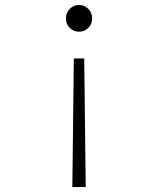

<svg xmlns="http://www.w3.org/2000/svg" viewBox="-20 -520 640 775"><path d="M320 -284 326 235H272L278 -284ZM299 -500Q321 -500 336.5 -484Q352 -468 352 -446Q352 -423 336.5 -407.5Q321 -392 299 -392Q277 -392 261.5 -407.5Q246 -423 246 -446Q246 -468 261.5 -484Q277 -500 299 -500Z"/></svg>

Font: Red Hat Mono
Style: Regular
Weight: 300
Monospace: yes
Designer: Pentagram, MCKL
Foundry: Pentagram, MCKL
Version: Version 1.023